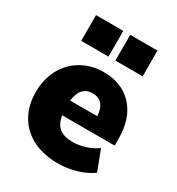

<svg xmlns="http://www.w3.org/2000/svg" viewBox="-176 -843 888 963"><g transform="rotate(30 267.5 -362.0)"><path d="M506 -212H202Q210 -164 237 -143Q264 -122 314 -122Q350 -122 387 -134Q424 -146 453 -167L498 -50Q461 -23 409 -7.5Q357 8 305 8Q220 8 158 -23Q96 -54 62.5 -112Q29 -170 29 -248Q29 -322 60.5 -380.5Q92 -439 148.5 -471.5Q205 -504 276 -504Q382 -504 444 -436.5Q506 -369 506 -252ZM200 -296H357Q351 -384 281 -384Q210 -384 200 -296ZM98 -732H256V-583H98ZM296 -732H454V-583H296Z"/></g></svg>

Font: wassup Sans
Style: Black
Weight: 900
Version: Version 2.001